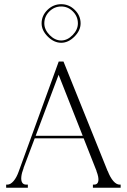

<svg xmlns="http://www.w3.org/2000/svg" viewBox="-20 -879 594 899"><path d="M266.6 -689.5Q295.4 -689.5 320.1 -714.8Q344.7 -740.2 344.7 -769.5Q344.7 -801.8 321.5 -825.2Q298.3 -848.6 266.6 -848.6Q234.4 -848.6 210.9 -825.2Q187.5 -801.8 187.5 -769.5Q187.5 -740.2 212.4 -714.8Q237.3 -689.5 266.6 -689.5ZM174.8 -769.5Q174.8 -805.7 202.1 -832.5Q229.5 -859.4 266.6 -859.4Q303.2 -859.4 330.3 -832.5Q357.4 -805.7 357.4 -769.5Q357.4 -736.3 328.6 -707.5Q299.8 -678.7 266.6 -678.7Q232.9 -678.7 203.9 -707.5Q174.8 -736.3 174.8 -769.5ZM544.9 -14.6V0H515.6H489.3H462.9H415V-14.6H420.9Q437.5 -14.6 440.4 -31.2Q443.4 -47.9 431.6 -78.1H432.1L371.6 -231.4H142.6L90.3 -92.8H90.8Q81.5 -68.8 79.8 -51Q78.1 -33.2 84 -23.9Q89.8 -14.6 102.5 -14.6H110.4V0H55.7H47.9H40H8.8V-14.6H14.6Q29.3 -14.6 43.7 -31.5Q58.1 -48.3 68.4 -78.1L254.9 -590.8H277.3L483.9 -78.1H484.4Q496.1 -47.9 510.7 -31.2Q525.4 -14.6 540 -14.6ZM367.2 -243.2 254.4 -528.8 147 -243.2Z"/></svg>

Font: Elaris
Style: Regular
Weight: 500
Version: Version 1.0